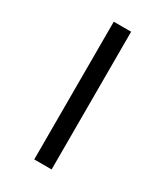

<svg xmlns="http://www.w3.org/2000/svg" viewBox="-226 -837 982 1130"><g transform="rotate(30 265.0 -272.0)"><path d="M201 196V-740H319V196Z"/></g></svg>

Font: TypoPRO Titillium Text
Style: 800 wt
Weight: 800
Designer: Accademia di Belle Arti di Urbino and others
Foundry: Accademia di Belle Arti di Urbino and others.
Version: Version 25.000